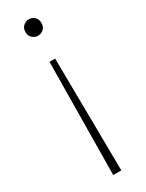

<svg xmlns="http://www.w3.org/2000/svg" viewBox="-198 -562 609 801"><g transform="rotate(-30 106.5 -161.5)"><path d="M93 -334H120L126 208H87ZM106 -452Q92 -452 80 -462.5Q68 -473 68 -491Q68 -510 80 -520.5Q92 -531 106 -531Q122 -531 133.5 -520.5Q145 -510 145 -491Q145 -473 133.5 -462.5Q122 -452 106 -452Z"/></g></svg>

Font: Murecho Thin ExtraLight
Style: Regular
Weight: 250
Version: Version 1.010